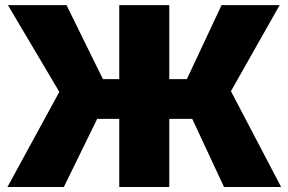

<svg xmlns="http://www.w3.org/2000/svg" viewBox="-20 -748 1154 768"><path d="M657.2 -727.5V0H457V-727.5ZM9.8 0 217.3 -380.4 11.7 -727.5H246.1L391.6 -431.6H727.5L866.2 -727.5H1098.6L903.8 -383.3L1104.5 0H876L749 -272.5H368.7L235.4 0Z"/></svg>

Font: Inter 24pt Black
Style: Regular
Weight: 900
Designer: Rasmus Andersson
Foundry: rsms
Version: Version 4.001;git-66647c0bb